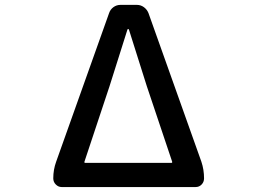

<svg xmlns="http://www.w3.org/2000/svg" viewBox="-20 -756 1040 776"><path d="M229.5 0Q215.8 0 205.6 -10.3Q195.3 -20.5 195.3 -35.2Q195.3 -70.3 207 -102.5L420.9 -703.1Q425.8 -717.8 438.5 -727.1Q451.2 -736.3 466.8 -736.3H533.2Q548.8 -736.3 561.5 -727.1Q574.2 -717.8 580.1 -703.1L793.9 -102.5Q804.7 -70.3 804.7 -35.2Q804.7 -20.5 794.9 -10.3Q785.2 0 770.5 0ZM321.3 -102.5Q320.3 -97.7 324.2 -97.7H672.9Q676.8 -97.7 675.8 -102.5L573.2 -408.2L501 -636.7Q500 -638.7 498 -638.7Q496.1 -638.7 495.1 -636.7L422.9 -408.2Z"/></svg>

Font: Gen Jyuu Gothic L Monospace Medium
Style: Regular
Weight: 500
Designer: [Source Han Sans]
Ryoko NISHIZUKA  (kana & ideographs); Paul D. Hunt (Latin, Greek & Cyrillic); Wenlong ZHANG  (bopomofo
Version: Version 1.002.20150607